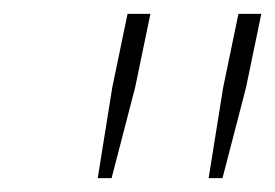

<svg xmlns="http://www.w3.org/2000/svg" viewBox="-20 -749 397 277"><path d="M121 -492 142 -623 164 -729H197L175 -623L141 -492ZM281 -492 302 -623 324 -729H357L335 -623L301 -492Z"/></svg>

Font: Mona Sans ExtraLight
Style: Italic
Weight: 200
Italic angle: -11.6951°
Designer: Deni Anggara
Foundry: GitHub
Version: Version 2.000